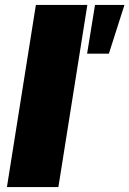

<svg xmlns="http://www.w3.org/2000/svg" viewBox="-20 -756 523 776"><path d="M8 0 125 -736H333L216 0ZM332 -539 364 -736H483L420 -539Z"/></svg>

Font: Mulish ExtraBlack
Style: Italic
Weight: 1000
Italic angle: -9°
Designer: Vernon Adams
Foundry: Vernon Adams
Version: Version 3.603; ttfautohint (v1.8.3)